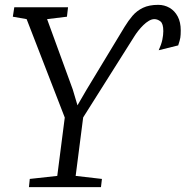

<svg xmlns="http://www.w3.org/2000/svg" viewBox="-20 -773 766 793"><path d="M99.5 0 103 -34 216.5 -46.5 247.5 -287.5 90 -694 33 -704 39 -743H261L256.5 -704L174.5 -694L280.5 -403.5L300 -338L337.5 -402.5L494.5 -662Q510 -687.5 527.5 -708Q545 -728.5 570.5 -740.8Q596 -753 633.5 -753Q659 -753 680.2 -740.8Q701.5 -728.5 714 -705Q726.5 -681.5 726.5 -647.5Q726.5 -628.5 724.8 -617.5Q723 -606.5 716 -585.5L635.5 -565.5Q646.5 -589.5 650.5 -609Q654.5 -628.5 654.5 -644.5Q654.5 -675.5 642.5 -684.8Q630.5 -694 617.5 -694Q606.5 -694 594.8 -687Q583 -680 572 -669.2Q561 -658.5 551 -645.8Q541 -633 534 -621.5L323.5 -288L292.5 -46.5L401 -34L397 0Z"/></svg>

Font: Merriweather 24pt Light
Style: Italic
Weight: 300
Italic angle: -7.8°
Version: Version 2.101